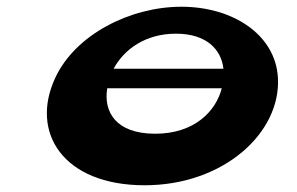

<svg xmlns="http://www.w3.org/2000/svg" viewBox="-20 -552 882 570"><path d="M643.3 -348H317.3C348 -405 411.2 -452 502.2 -452C593.2 -452 637 -405 643.3 -348ZM298.4 -290H638.4C621 -222 557.7 -155 440.7 -155C321.7 -155 287 -222 298.4 -290ZM144.1 -321C68.3 -159 167.3 -2 409.3 -2C645.3 -2 814.3 -159 805.1 -321C797.9 -450 670.4 -532 518.4 -532C367.4 -532 203.9 -450 144.1 -321Z"/></svg>

Font: Hussar Milosc
Style: Obl
Weight: 700
Foundry: Cannot Into Space Fonts
Version: Version 1.02